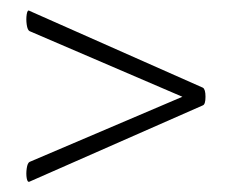

<svg xmlns="http://www.w3.org/2000/svg" viewBox="-20 -375 447 370"><path d="M371 -206Q376 -203 376 -188.5Q376 -174 371 -172L37 -25Q33 -23 31.5 -31.5Q30 -40 31.5 -50.5Q33 -61 37 -63L349 -196V-181L37 -315Q33 -317 31.5 -327.5Q30 -338 31.5 -347.5Q33 -357 37 -354Z"/></svg>

Font: Cormorant Light Light
Style: Regular
Weight: 300
Version: Version 4.000